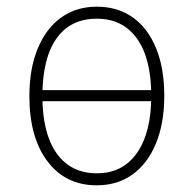

<svg xmlns="http://www.w3.org/2000/svg" viewBox="-20 -543 580 575"><path d="M96 -240V-273H443V-240ZM270 12Q176.5 12 122.2 -59.8Q68 -131.5 68 -255Q68 -337 92.8 -397.2Q117.5 -457.5 162.8 -490.2Q208 -523 270 -523Q332.5 -523 377.8 -490.8Q423 -458.5 447.5 -398.5Q472 -338.5 472 -256Q472 -174 447.2 -113.8Q422.5 -53.5 377.2 -20.8Q332 12 270 12ZM270 -24Q347.5 -24 390.2 -85Q433 -146 433 -256Q433 -367 390.5 -427Q348 -487 270 -487Q190.5 -487 148.8 -427.2Q107 -367.5 107 -255Q107 -144 149.5 -84Q192 -24 270 -24Z"/></svg>

Font: Overpass Thin
Style: Regular
Weight: 250
Designer: Delve Withrington, Dave Bailey, Thomas Jockin
Foundry: Delve Fonts LLC
Version: Version 4.000